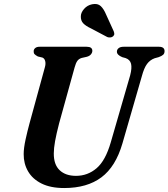

<svg xmlns="http://www.w3.org/2000/svg" viewBox="-20 -936 850 969"><path d="M539 -217.5 637 -556Q646.5 -592.5 641.5 -613.8Q636.5 -635 613.5 -643L597 -647.5Q569.5 -659 570 -675.5Q570 -686 578.8 -693Q587.5 -700 604 -700H782Q810.5 -700 810.5 -678Q810.5 -666 803.2 -659.5Q796 -653 780.5 -647.5L760.5 -642Q737 -633.5 722 -613.2Q707 -593 696 -552L598 -212.5Q564 -95 491.8 -41Q419.5 13 304 13Q235 13 189.5 -9.8Q144 -32.5 121.5 -71.5Q99 -110.5 99.5 -158.5Q99.5 -188.5 109.2 -232.8Q119 -277 129 -313.5L206.5 -596.5Q211.5 -613.5 208.2 -627.2Q205 -641 194 -645.5L171 -651Q159 -657.5 154.2 -662.8Q149.5 -668 150 -677.5Q150 -687 157.8 -693.5Q165.5 -700 179.5 -700H417.5Q446 -700 446 -679.5Q446 -670.5 439.2 -662Q432.5 -653.5 418.5 -649.5L392 -643.5Q377.5 -639 370 -628.2Q362.5 -617.5 356.5 -595.5L278.5 -314Q264.5 -260 258 -223.8Q251.5 -187.5 251.5 -162Q251 -105.5 281 -77Q311 -48.5 363.5 -48.5Q422.5 -48.5 467.5 -87Q512.5 -125.5 539 -217.5ZM515.5 -862.5 554 -778Q556.5 -771.5 556.8 -765Q557 -758.5 550.5 -752.5Q544.5 -747.5 536.2 -747Q528 -746.5 521.5 -749L438.5 -793Q413.5 -804.5 400.2 -818.2Q387 -832 388 -854.5Q388.5 -873 404.5 -891.2Q420.5 -909.5 445 -914.5Q473 -920 488.5 -905.2Q504 -890.5 515.5 -862.5Z"/></svg>

Font: Fraunces 9pt SemiBold
Style: Italic
Weight: 600
Italic angle: -16°
Version: Version 1.000;[b76b70a41]